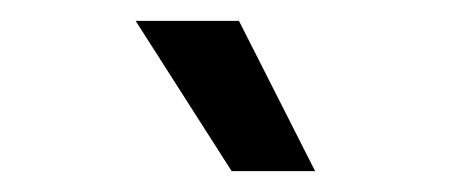

<svg xmlns="http://www.w3.org/2000/svg" viewBox="-20 -804 432 184"><path d="M110 -784H209L282 -640H202Z"/></svg>

Font: BLUETTI 2.0 Normal
Style: Normal
Weight: 400
Designer: Stijn de Vries
Foundry: tokotype
Version: Version 2.005;October 31, 2023;FontCreator 14.0.0.2814 64-bi